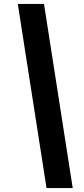

<svg xmlns="http://www.w3.org/2000/svg" viewBox="-20 -862 432 982"><path d="M218 100 71 -842H205L352 100Z"/></svg>

Font: Montserrat Alternates
Style: Bold Italic
Weight: 700
Italic angle: -11.3°
Designer: Julieta Ulanovsky
Foundry: Julieta Ulanovsky
Version: Version 7.200